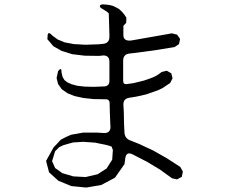

<svg xmlns="http://www.w3.org/2000/svg" viewBox="-20 -845 1040 873"><path d="M468.8 -184.6 413.1 -196.3 359.4 -200.2 312.5 -197.3 269.5 -185.5 249 -175.8 230.5 -157.2 216.8 -112.3 230.5 -81.1 263.7 -57.6 313.5 -43 369.1 -40 423.8 -52.7 464.8 -79.1 490.2 -119.1 493.2 -163.1 487.3 -178.7ZM585.9 -603.5 569.3 -601.6Q540 -598.6 540 -569.3V-477.5Q540 -460 557.6 -462.9L585.9 -466.8L610.4 -472.7L633.8 -478.5L654.3 -485.4L672.9 -492.2L689.5 -500L703.1 -508.8L714.8 -517.6L738.3 -523.4L758.8 -511.7L764.6 -489.3L753.9 -467.8L736.3 -456.1L718.8 -444.3L698.2 -434.6L675.8 -426.8L651.4 -418L625 -411.1L597.7 -405.3L567.4 -400.4Q541 -396.5 541 -370.1L543 -334L543.9 -285.2L545.9 -242.2Q547.9 -214.8 573.2 -206.1L610.4 -191.4L675.8 -161.1L739.3 -125L799.8 -85.9L811.5 -64.5L806.6 -41L785.2 -29.3L762.7 -34.2L707 -74.2L648.4 -109.4L580.1 -144.5Q553.7 -155.3 549.8 -126L545.9 -98.6L502.9 -37.1L440.4 -3.9L372.1 7.8L303.7 1L245.1 -23.4L203.1 -61.5L189.5 -113.3L223.6 -174.8L256.8 -210L281.2 -222.7L303.7 -232.4L358.4 -242.2H418L453.1 -240.2Q482.4 -239.3 482.4 -268.6L481.4 -283.2L479.5 -333L478.5 -375Q478.5 -394.5 459 -393.6L405.3 -394.5L359.4 -399.4L319.3 -408.2L287.1 -420.9L260.7 -439.5L244.1 -462.9L237.3 -490.2L244.1 -521.5Q260.7 -543 259.8 -515.6L264.6 -495.1L273.4 -480.5L286.1 -470.7L305.7 -461.9L331.1 -455.1L365.2 -451.2L406.2 -450.2L456.1 -452.1Q477.5 -455.1 477.5 -476.6V-564.5Q477.5 -593.8 448.2 -592.8L430.7 -590.8L365.2 -591.8L308.6 -598.6L260.7 -613.3L222.7 -634.8L195.3 -667L196.3 -678.7Q196.3 -708 218.8 -682.6L243.2 -665L274.4 -652.3L316.4 -644.5L368.2 -641.6L428.7 -643.6L448.2 -645.5Q477.5 -648.4 477.5 -677.7V-688.5L474.6 -784.2L465.8 -792L455.1 -798.8L437.5 -809.6Q427.7 -822.3 445.3 -825.2L461.9 -824.2L477.5 -822.3L493.2 -818.4L507.8 -811.5L521.5 -803.7L534.2 -792L544.9 -779.3L554.7 -764.6L553.7 -741.2L541 -727.5V-685.5Q541 -656.2 578.1 -661.1L761.7 -693.4L785.2 -687.5L798.8 -668L793.9 -644.5L773.4 -630.9L675.8 -615.2Z"/></svg>

Font: B2 Hana
Style: Regular
Weight: 500
Version: 2020-08-05; (max)